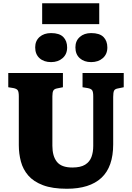

<svg xmlns="http://www.w3.org/2000/svg" viewBox="-20 -1150 812 1184"><path d="M392 14Q303 14 245 -8Q187 -30 154.5 -67.5Q122 -105 109 -153.5Q96 -202 96 -255V-556Q96 -583 89.5 -593Q83 -603 62 -607L31 -612V-700H368V-612L333 -605Q315 -602 309 -591.5Q303 -581 303 -556V-251Q303 -187 331 -152Q359 -117 426 -117Q477 -117 505 -134.5Q533 -152 544 -182Q555 -212 555 -250V-556Q555 -583 548.5 -593Q542 -603 520 -607L489 -612V-700H743V-612L709 -605Q689 -602 683.5 -591Q678 -580 678 -552V-260Q678 -121 605.5 -53.5Q533 14 392 14ZM542 -767Q499 -767 472 -791Q445 -815 445 -858Q445 -898 472 -922Q499 -946 542 -946Q594 -946 618 -922Q642 -898 642 -857Q642 -816 614 -791.5Q586 -767 542 -767ZM295 -767Q251 -767 224 -791Q197 -815 197 -858Q197 -898 224 -922Q251 -946 295 -946Q346 -946 370 -922Q394 -898 394 -857Q394 -816 366 -791.5Q338 -767 295 -767ZM240 -1001V-1130H592V-1001Z"/></svg>

Font: Literata 12pt ExtraBold
Style: Regular
Weight: 800
Designer: Latin by Veronika Burian and Jose Scaglione. Greek by Irene Vlachou. Cyrillic by Vera Evstafieva.
Foundry: TypeTogether
Version: Version 3.002